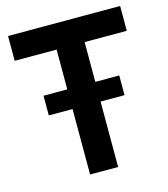

<svg xmlns="http://www.w3.org/2000/svg" viewBox="-106 -783 759 867"><g transform="rotate(-15 273.5 -350.0)"><path d="M97 -306H208V0H339V-306H451V-398H339V-584H536V-700H12V-584H208V-398H97Z"/></g></svg>

Font: Fixel Display SemiBold
Style: Regular
Weight: 600
Designer: AlfaBravo + MacPaw
Foundry: Kyrylo Tkachov, Marchela Mozhyna, Serhii Makarenko, Maria Weinstein, Zakhar Kryvoshyya
Version: Version 1.211